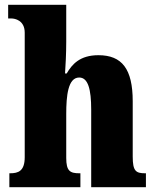

<svg xmlns="http://www.w3.org/2000/svg" viewBox="-20 -780 651 800"><path d="M19 0H315V-58H311C272 -58 256 -67 256 -122V-305C256 -380 263 -457 310 -457C347 -457 360 -408 360 -323V0H588V-58H585C546 -58 533 -67 533 -128V-358C533 -493 488 -550 390 -550C313 -550 280 -512 258 -474H251C253 -504 256 -555 256 -606V-760H14V-703H28C41 -703 83 -696 83 -644V-125C83 -67 56 -58 22 -58H19Z"/></svg>

Font: Noto Serif Armenian Condensed Black
Style: Regular
Weight: 900
Width: 3
Designer: Monotype Design Team
Foundry: Monotype Imaging Inc.
Version: Version 2.008